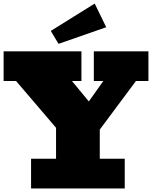

<svg xmlns="http://www.w3.org/2000/svg" viewBox="-20 -1069 884 1089"><path d="M156.2 0V-168.5H297.9V-344.2L71.3 -609.4H0.5V-777.8H441.9V-609.4H388.2L483.9 -493.7L565.9 -609.4H512.2V-777.8H821.8V-609.4H751L545.9 -334V-168.5H687.5V0ZM312 -820.3 268.1 -893.6 517.1 -1048.8 582.5 -914.6Z"/></svg>

Font: Bevan
Style: Regular
Weight: 400
Designer: Vernon Adams
Foundry: Vernon Adams
Version: Version 2.100; ttfautohint (v1.8.3)